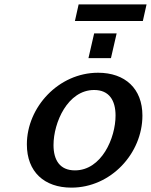

<svg xmlns="http://www.w3.org/2000/svg" viewBox="-20 -846 691 879"><path d="M634 -750 651 -826H340L323 -750ZM488 -580 514 -693H411L385 -580ZM103 -185C103 -59 183 13 307 13C488 13 632 -144 632 -317C632 -440 553 -513 429 -513C248 -513 103 -355 103 -185ZM225 -182C225 -285 290 -434 411 -434C480 -434 509 -386 509 -317C509 -214 445 -66 323 -66C254 -66 225 -113 225 -182Z"/></svg>

Font: Perun SemiBold Italic
Style: Regular
Weight: 400
Italic angle: -12°
Foundry: Copyright (c) Stefan Peev, Context Ltd, 2016
Version: Version 1.026